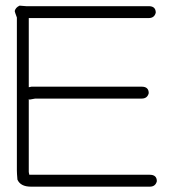

<svg xmlns="http://www.w3.org/2000/svg" viewBox="-20 -702 626 694"><path d="M50.8 -681.6 74.2 -679.7H517.6Q543 -679.7 543 -656.2Q538.1 -636.7 517.6 -636.7H84V-386.7L93.8 -388.7H492.2Q517.6 -388.7 517.6 -365.2Q512.7 -345.7 492.2 -345.7H107.4Q88.4 -341.8 85.9 -341.8Q85.9 -343.8 84 -343.8V-80.1L85.9 -70.3H521.5Q546.9 -70.3 546.9 -46.9Q542 -27.3 521.5 -27.3H91.8Q54.2 -27.3 43 -52.7Q41 -75.7 41 -85.9V-638.7Q33.2 -659.2 33.2 -662.1Q36.1 -674.8 50.8 -681.6Z"/></svg>

Font: CEF Fonts CJK
Style: Regular
Weight: 400
Designer: PartyBoss (派对大魔王)
Version: Release 2.25